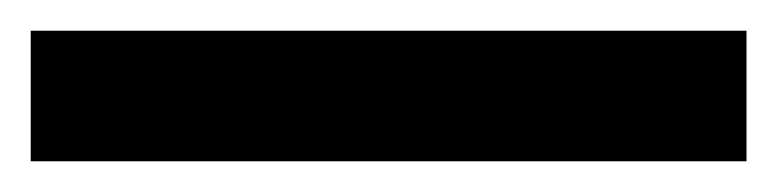

<svg xmlns="http://www.w3.org/2000/svg" viewBox="-22 57 506 125"><path d="M464 162H-2V77H464Z"/></svg>

Font: Noto Sans Hebrew Condensed SemiBold
Style: Regular
Weight: 600
Width: 3
Designer: Monotype Design Team
Foundry: Monotype Imaging Inc.
Version: Version 2.004; ttfautohint (v1.8.4.7-5d5b)